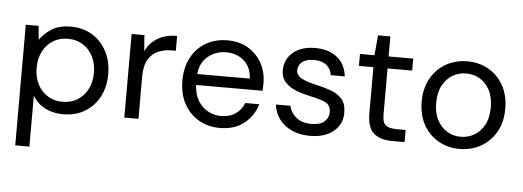

<svg xmlns="http://www.w3.org/2000/svg" viewBox="-52 -765 3089 1135"><g transform="rotate(5 1492.0 -197.5)"><path d="M69 220V-496H145L153 -414Q177 -450 221.5 -479Q266 -508 335 -508Q409 -508 464 -474Q519 -440 549.5 -381Q580 -322 580 -247Q580 -172 549.5 -113.5Q519 -55 463.5 -21.5Q408 12 334 12Q273 12 225.5 -13Q178 -38 153 -83V220ZM325 -61Q375 -61 413 -84.5Q451 -108 473 -150Q495 -192 495 -248Q495 -304 473 -346Q451 -388 413 -411.5Q375 -435 325 -435Q275 -435 237 -411.5Q199 -388 177 -346Q155 -304 155 -248Q155 -192 177 -150Q199 -108 237 -84.5Q275 -61 325 -61Z M697 0V-496H773L780 -401Q803 -450 850 -479Q897 -508 966 -508V-420H943Q899 -420 862 -404.5Q825 -389 803 -352Q781 -315 781 -250V0Z M1264 12Q1193 12 1138 -20.5Q1083 -53 1051.5 -111Q1020 -169 1020 -248Q1020 -326 1051 -384.5Q1082 -443 1137.5 -475.5Q1193 -508 1266 -508Q1338 -508 1390.5 -475.5Q1443 -443 1471 -390Q1499 -337 1499 -276Q1499 -265 1498.5 -254Q1498 -243 1498 -229H1103Q1106 -172 1129.5 -134.5Q1153 -97 1188.5 -78Q1224 -59 1264 -59Q1316 -59 1351 -83Q1386 -107 1402 -148H1485Q1465 -79 1408.5 -33.5Q1352 12 1264 12ZM1264 -437Q1204 -437 1157.5 -400.5Q1111 -364 1104 -294H1416Q1413 -361 1370 -399Q1327 -437 1264 -437Z M1800 12Q1711 12 1652 -33Q1593 -78 1583 -155H1669Q1677 -116 1710.5 -87.5Q1744 -59 1801 -59Q1854 -59 1879 -81.5Q1904 -104 1904 -135Q1904 -180 1871.5 -195Q1839 -210 1780 -222Q1740 -230 1700 -245Q1660 -260 1633 -287.5Q1606 -315 1606 -360Q1606 -425 1654.5 -466.5Q1703 -508 1786 -508Q1865 -508 1915.5 -468.5Q1966 -429 1974 -356H1891Q1886 -394 1858.5 -415.5Q1831 -437 1785 -437Q1740 -437 1715.5 -418Q1691 -399 1691 -368Q1691 -338 1722.5 -321Q1754 -304 1808 -292Q1854 -282 1895.5 -267.5Q1937 -253 1963.5 -224.5Q1990 -196 1990 -142Q1991 -75 1939.5 -31.5Q1888 12 1800 12Z M2284 0Q2216 0 2177 -33Q2138 -66 2138 -152V-425H2052V-496H2138L2149 -615H2222V-496H2368V-425H2222V-152Q2222 -105 2241 -88.5Q2260 -72 2308 -72H2360V0Z M2687 12Q2617 12 2561 -20Q2505 -52 2472.5 -110.5Q2440 -169 2440 -248Q2440 -327 2473 -385.5Q2506 -444 2562.5 -476Q2619 -508 2689 -508Q2759 -508 2815 -476Q2871 -444 2903.5 -385.5Q2936 -327 2936 -248Q2936 -169 2903 -110.5Q2870 -52 2813.5 -20Q2757 12 2687 12ZM2687 -60Q2730 -60 2767 -81Q2804 -102 2827 -144Q2850 -186 2850 -248Q2850 -310 2827.5 -352Q2805 -394 2768 -415Q2731 -436 2689 -436Q2646 -436 2609 -415Q2572 -394 2549 -352Q2526 -310 2526 -248Q2526 -186 2549 -144Q2572 -102 2608.5 -81Q2645 -60 2687 -60Z"/></g></svg>

Font: DeepMind Sans
Style: Regular
Weight: 400
Designer: Jonny Pinhorn / Modifications: Colophon Foundry
Foundry: Colophon Foundry
Version: Version 1.002; ttfautohint (v1.8.2)